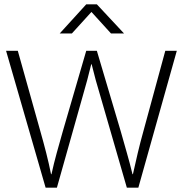

<svg xmlns="http://www.w3.org/2000/svg" viewBox="-20 -864 842 884"><path d="M377 -844H426L551 -710H491L401 -809L311 -710H255ZM62 -630 166 -259Q180 -210 192.5 -161Q205 -112 215 -62H217Q228 -112 241.5 -161Q255 -210 269 -259L377 -630H426L536 -259Q550 -209 564 -160.5Q578 -112 590 -62H592Q603 -112 614.5 -160.5Q626 -209 640 -259L741 -630H794L617 0H564L442 -422Q431 -458 421 -494.5Q411 -531 402 -568H400Q391 -531 381.5 -495Q372 -459 361 -422L242 0H190L8 -630Z"/></svg>

Font: Mukta ExtraLight
Style: Regular
Weight: 275
Designer: Girish Dalvi and Yashodeep Gholap
Foundry: Ek Type
Version: Version 2.538;PS 1.002;hotconv 16.6.51;makeotf.lib2.5.65220;